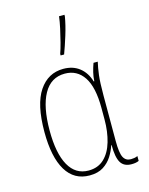

<svg xmlns="http://www.w3.org/2000/svg" viewBox="-120 -872 741 958"><g transform="rotate(-15 250.0 -393.5)"><path d="M223 10Q143 10 101.5 -59Q60 -128 60 -258Q60 -400 106.5 -469Q153 -538 232 -538Q282 -538 315.5 -511.5Q349 -485 363 -438H366Q367 -461 372.5 -483.5Q378 -506 386 -528H408Q401 -499 396.5 -462Q392 -425 392 -358V-123Q392 -60 404 -37.5Q416 -15 442 -15Q450 -15 459.5 -16.5Q469 -18 477 -22V3Q463 10 439 10Q400 10 383.5 -17.5Q367 -45 367 -108H365Q356 -80 339 -53Q322 -26 294 -8Q266 10 223 10ZM224 -15Q273 -15 304.5 -45Q336 -75 351 -126.5Q366 -178 366 -240V-300Q366 -408 331 -460.5Q296 -513 233 -513Q161 -513 124 -446.5Q87 -380 87 -258Q87 -140 122 -77.5Q157 -15 224 -15ZM237 -614Q245 -636 253.5 -669Q262 -702 269.5 -736.5Q277 -771 280 -797H308V-789Q301 -746 285 -694.5Q269 -643 255 -606H237Z"/></g></svg>

Font: Noto Sans Mono ExtraCondensed Thin
Style: Regular
Weight: 100
Width: 2
Designer: Monotype Design Team
Foundry: Monotype Imaging Inc.
Version: Version 2.014; ttfautohint (v1.8.4.7-5d5b)